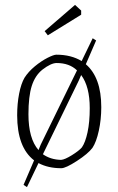

<svg xmlns="http://www.w3.org/2000/svg" viewBox="-20 -676 483 783"><path d="M393 -239Q393 -189 383 -143Q373 -97 357 -73Q339 -49 293.5 -19.5Q248 10 230 10Q176 10 137 -11L90 87L76 78L119 -22Q50 -75 50 -206Q50 -253 58 -294Q66 -335 80 -359Q96 -384 122 -405.5Q148 -427 173.5 -440Q199 -453 210 -453Q270 -453 313 -427L358 -520L372 -511L330 -414Q393 -360 393 -239ZM137 -64 146 -86 294 -389Q263 -419 211 -419Q188 -419 153 -392Q123 -368 109.5 -325.5Q96 -283 96 -210Q96 -111 137 -64ZM346 -235Q346 -323 311 -370L301 -347L155 -47Q186 -25 229 -24Q244 -25 273 -43Q302 -61 314 -75Q328 -95 337 -136.5Q346 -178 346 -235ZM162 -549 286 -656 311 -633V-616L175 -532Z"/></svg>

Font: Grenze ExtraLight
Style: Regular
Weight: 275
Designer: Renata Polastri
Foundry: Omnibus-Type
Version: Version 1.002; ttfautohint (v1.8)